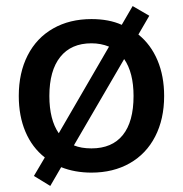

<svg xmlns="http://www.w3.org/2000/svg" viewBox="-20 -563 604 634"><path d="M522 -246Q522 -170 492.5 -112.5Q463 -55 408.5 -24Q354 7 282 7Q227 7 182 -11L146 51L92 18L128 -43Q86 -76 64 -128Q42 -180 42 -246Q42 -323 71.5 -380.5Q101 -438 155.5 -469Q210 -500 282 -500Q340 -500 382 -481L418 -543L473 -511L437 -449Q478 -416 500 -364Q522 -312 522 -246ZM174 -123 340 -409Q313 -420 282 -420Q215 -420 179 -375Q143 -330 143 -246Q143 -168 174 -123ZM421 -246Q421 -323 390 -368L224 -83Q248 -73 282 -73Q350 -73 385.5 -117Q421 -161 421 -246Z"/></svg>

Font: wassup Sans
Style: Medium
Weight: 600
Version: Version 2.001